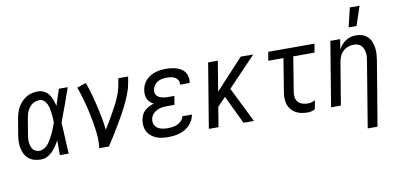

<svg xmlns="http://www.w3.org/2000/svg" viewBox="-85 -1030 3169 1522"><g transform="rotate(-10 1500.0 -269.5)"><path d="M173 8Q146 8 120 1Q94 -6 74.5 -22Q55 -38 43 -61.5Q31 -85 26 -111Q21 -137 22 -164.5Q23 -192 28 -219L48 -339Q52 -363 59 -386.5Q66 -410 78 -431.5Q90 -453 107.5 -472Q125 -491 146.5 -504Q168 -517 192.5 -522.5Q217 -528 240 -528Q267 -528 290 -516Q313 -504 328 -483.5Q343 -463 351.5 -439Q360 -415 366 -389L367 -392Q377 -424 387.5 -456Q398 -488 409 -520H480Q456 -453 432.5 -386Q409 -319 383 -252Q387 -189 389.5 -126Q392 -63 396 0H325Q325 -30 325 -60Q325 -90 325 -120Q313 -97 298 -75Q283 -53 264.5 -34Q246 -15 222 -3.5Q198 8 173 8ZM174 -62Q189 -62 205 -70Q221 -78 232.5 -89.5Q244 -101 253.5 -115Q263 -129 271 -143.5Q279 -158 286.5 -173Q294 -188 300 -203Q306 -218 312 -233.5Q318 -249 323 -264Q323 -284 321.5 -303.5Q320 -323 317.5 -342.5Q315 -362 311 -380.5Q307 -399 298.5 -416Q290 -433 275.5 -445.5Q261 -458 241 -458Q226 -458 210 -453.5Q194 -449 181 -439Q168 -429 158 -415.5Q148 -402 141.5 -387.5Q135 -373 131 -358Q127 -343 125 -328L105 -208Q102 -192 100.5 -175.5Q99 -159 100.5 -143.5Q102 -128 106.5 -113Q111 -98 120 -86Q129 -74 143.5 -68Q158 -62 174 -62Z M642 0Q647 -33 646 -66Q645 -99 641.5 -131.5Q638 -164 632.5 -195.5Q627 -227 621 -258.5Q615 -290 607.5 -321Q600 -352 591.5 -383Q583 -414 574 -444Q565 -474 554 -503L626 -528Q644 -481 657.5 -433Q671 -385 682.5 -336Q694 -287 703.5 -237Q713 -187 718 -136Q736 -162 751.5 -189Q767 -216 782.5 -243Q798 -270 813 -297.5Q828 -325 840.5 -353Q853 -381 863 -410Q873 -439 878 -468L887 -520H966L957 -468Q950 -427 934 -386Q918 -345 899 -305.5Q880 -266 858.5 -227.5Q837 -189 814 -151Q791 -113 768 -75Q745 -37 720 0Z M1198 8Q1173 8 1148 5Q1123 2 1101 -7Q1079 -16 1060.5 -31Q1042 -46 1031 -66.5Q1020 -87 1017 -111.5Q1014 -136 1018 -161Q1022 -181 1030.5 -200.5Q1039 -220 1055 -234Q1071 -248 1090 -257.5Q1109 -267 1129 -273Q1113 -281 1100 -293Q1087 -305 1080 -321Q1073 -337 1071.5 -355.5Q1070 -374 1073 -393Q1076 -414 1085.5 -434Q1095 -454 1110 -470.5Q1125 -487 1145 -498.5Q1165 -510 1185.5 -516.5Q1206 -523 1227.5 -525.5Q1249 -528 1270 -528Q1292 -528 1313 -525.5Q1334 -523 1354.5 -517Q1375 -511 1392.5 -500Q1410 -489 1421.5 -472.5Q1433 -456 1437.5 -435Q1442 -414 1439 -392L1437 -385H1359L1360 -388Q1363 -406 1354.5 -421Q1346 -436 1331.5 -444.5Q1317 -453 1299.5 -455.5Q1282 -458 1264 -458Q1246 -458 1227.5 -454.5Q1209 -451 1192 -441.5Q1175 -432 1164 -415.5Q1153 -399 1150 -381Q1148 -369 1149.5 -357Q1151 -345 1158 -336Q1165 -327 1175 -321Q1185 -315 1196.5 -311.5Q1208 -308 1220 -306.5Q1232 -305 1244 -305H1300L1289 -235H1233Q1219 -235 1204.5 -234Q1190 -233 1176 -229.5Q1162 -226 1148.5 -219.5Q1135 -213 1123.5 -203.5Q1112 -194 1104.5 -180.5Q1097 -167 1095 -153Q1091 -131 1099 -111.5Q1107 -92 1123.5 -81Q1140 -70 1161 -66Q1182 -62 1204 -62Q1223 -62 1243 -64.5Q1263 -67 1282 -75.5Q1301 -84 1316 -100Q1331 -116 1334 -135H1412V-134Q1408 -112 1397 -90.5Q1386 -69 1369.5 -52Q1353 -35 1332 -23Q1311 -11 1288 -4Q1265 3 1242.5 5.5Q1220 8 1198 8Z M1803 0 1694 -228 1628 -159 1602 0H1524L1610 -520H1688L1648 -278L1872 -520H1973L1747 -283L1887 0Z M2321 8Q2295 8 2270.5 3.5Q2246 -1 2225 -12.5Q2204 -24 2188 -43Q2172 -62 2164.5 -85Q2157 -108 2156.5 -134Q2156 -160 2161 -186L2204 -450H2082L2094 -520H2466L2454 -450H2283L2238 -174Q2234 -151 2237 -129Q2240 -107 2254 -91Q2268 -75 2289.5 -68.5Q2311 -62 2333 -62Q2348 -62 2362.5 -66Q2377 -70 2391 -78L2379 -8Q2366 0 2351 4Q2336 8 2321 8Z M2765 215 2852 -312Q2855 -329 2856.5 -346Q2858 -363 2855.5 -379.5Q2853 -396 2846.5 -411Q2840 -426 2829 -437Q2818 -448 2802.5 -453Q2787 -458 2770 -458Q2747 -458 2723.5 -449.5Q2700 -441 2682.5 -423.5Q2665 -406 2655.5 -383Q2646 -360 2643 -337L2587 0H2508L2594 -520H2673L2659 -438Q2670 -458 2684.5 -475Q2699 -492 2718 -504.5Q2737 -517 2758.5 -522.5Q2780 -528 2801 -528Q2827 -528 2851.5 -520Q2876 -512 2893.5 -494.5Q2911 -477 2920.5 -454Q2930 -431 2934 -405.5Q2938 -380 2936 -353.5Q2934 -327 2930 -301L2844 215ZM2755 -600 2792 -754H2870L2819 -600Z"/></g></svg>

Font: Iosevka Oblique
Style: Regular
Weight: 400
Italic angle: -9°
Monospace: yes
Designer: Belleve Invis
Foundry: Belleve Invis
Version: Version 32.5.0; ttfautohint (v1.8.4)